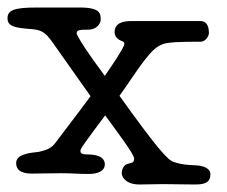

<svg xmlns="http://www.w3.org/2000/svg" viewBox="-28 -463 603 511"><path d="M312 -27C300 -24 296 -10 296 -2C296 9 308 28 343 28C366 28 383 27 406 27C437 27 456 28 489 28C509 28 532 27 532 1C532 -15 514 -22 493 -23C469 -24 455 -25 434 -32C419 -37 393 -64 290 -208C318 -246 337 -280 370 -319C382 -333 393 -341 404 -345C419 -351 450 -352 506 -352C519 -352 528 -367 528 -375C528 -398 519 -407 505 -407H321C296 -407 277 -400 277 -377C277 -361 293 -355 298 -353C302 -351 303 -350 303 -347C303 -340 292 -323 276 -298L251 -261C209 -317 176 -367 176 -375C176 -384 188 -384 207 -384C228 -384 240 -399 240 -411C240 -427 239 -443 184 -443H69C7 -443 -8 -435 -8 -414C-8 -393 12 -389 50 -386C80 -384 91 -380 112 -350L213 -207C189 -175 189 -174 118 -81C108 -68 94 -63 76 -59C48 -56 15 -52 15 -29C15 -3 42 -1 57 -1C76 -1 106 -2 135 -2C168 -2 176 0 208 0C225 0 251 -4 251 -26C251 -35 246 -52 204 -52C187 -52 186 -57 186 -62C186 -67 200 -86 206 -94C221 -114 229 -126 252 -156C285 -110 329 -53 329 -41C329 -29 322 -30 312 -27Z"/></svg>

Font: Life Savers
Style: Bold
Weight: 700
Designer: Pablo Impallari, Rodrigo Fuenzalida, Brenda Gallo
Foundry: Pablo Impallari, Rodrigo Fuenzalida, Brenda Gallo
Version: Version 3.000